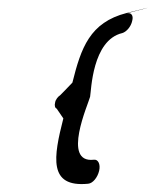

<svg xmlns="http://www.w3.org/2000/svg" viewBox="-20 -438 395 488"><path d="M302 -404C302 -404 421 -435 302 -405C208 -381 186 -316 164 -228C149 -212 133 -196 133 -196C128 -193 121 -185 120 -177C118 -170 120 -163 124 -162C124 -162 133 -149 141 -137C116 -39 102 39 204 29C332 18 204 29 204 29C216 28 228 13 232 -4C236 -21 229 -34 218 -32C137 -23 204 -173 209 -192C212 -207 214 -336 291 -354C301 -357 313 -370 316 -385C320 -399 313 -407 302 -404Z"/></svg>

Font: Hi. Perspective
Style: Perspective
Weight: 400
Designer: Mew Too, Robert Jablonski
Foundry: Cannot Into Space Fonts
Version: Version 1.996